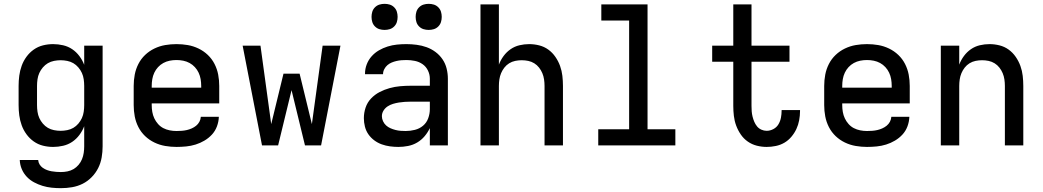

<svg xmlns="http://www.w3.org/2000/svg" viewBox="-20 -758 5440 1001"><path d="M297 223Q273 223 249 220.5Q225 218 202 211Q179 204 157.5 192.5Q136 181 119.5 163.5Q103 146 93.5 123.5Q84 101 83 76H179Q180 89 186.5 99.5Q193 110 203 117Q213 124 225 128.5Q237 133 249 135Q261 137 273 138Q285 139 297 139Q315 139 332 135.5Q349 132 363.5 123.5Q378 115 389.5 101.5Q401 88 407.5 72Q414 56 416.5 39Q419 22 419 5V-100Q410 -76 394 -54.5Q378 -33 356.5 -18.5Q335 -4 309 2Q283 8 257 8Q230 8 204 1.5Q178 -5 156 -20.5Q134 -36 118 -58Q102 -80 93 -105Q84 -130 80.5 -156.5Q77 -183 77 -210V-310Q77 -337 80.5 -363.5Q84 -390 93 -415Q102 -440 118 -462Q134 -484 156 -499.5Q178 -515 204 -521.5Q230 -528 257 -528Q283 -528 309 -522Q335 -516 356.5 -501.5Q378 -487 394 -465.5Q410 -444 419 -420V-520H515V5Q515 34 510 63Q505 92 492 118Q479 144 458 165.5Q437 187 411 200Q385 213 356 218Q327 223 297 223ZM296 -76Q313 -76 330.5 -79.5Q348 -83 362.5 -91.5Q377 -100 388.5 -113.5Q400 -127 407 -142.5Q414 -158 416.5 -175.5Q419 -193 419 -210V-310Q419 -327 416.5 -344.5Q414 -362 407 -377.5Q400 -393 388.5 -406.5Q377 -420 362.5 -428.5Q348 -437 330.5 -440.5Q313 -444 296 -444Q279 -444 261.5 -440.5Q244 -437 229.5 -428.5Q215 -420 203.5 -406.5Q192 -393 185 -377.5Q178 -362 175.5 -344.5Q173 -327 173 -310V-210Q173 -193 175.5 -175.5Q178 -158 185 -142.5Q192 -127 203.5 -113.5Q215 -100 229.5 -91.5Q244 -83 261.5 -79.5Q279 -76 296 -76Z M900 8Q871 8 841.5 3Q812 -2 785 -15Q758 -28 736.5 -48.5Q715 -69 701.5 -95.5Q688 -122 682.5 -151Q677 -180 677 -210V-310Q677 -340 682.5 -369Q688 -398 701.5 -424.5Q715 -451 736.5 -471.5Q758 -492 785 -505Q812 -518 841 -523Q870 -528 900 -528Q930 -528 959 -523Q988 -518 1015 -505Q1042 -492 1063.5 -471.5Q1085 -451 1098.5 -424.5Q1112 -398 1117.5 -369Q1123 -340 1123 -310V-219H771V-210Q771 -192 774 -174.5Q777 -157 784.5 -141Q792 -125 804 -111.5Q816 -98 831.5 -90Q847 -82 864.5 -78.5Q882 -75 900 -75Q914 -75 927.5 -76Q941 -77 954 -80Q967 -83 979.5 -88.5Q992 -94 1002.5 -102.5Q1013 -111 1019.5 -123Q1026 -135 1027 -149H1121Q1120 -123 1111 -99Q1102 -75 1085 -56.5Q1068 -38 1046 -25Q1024 -12 1000 -4.5Q976 3 950.5 5.5Q925 8 900 8ZM1029 -301V-310Q1029 -328 1026 -345.5Q1023 -363 1015.5 -379Q1008 -395 996 -408Q984 -421 968.5 -429.5Q953 -438 935.5 -441.5Q918 -445 900 -445Q882 -445 864.5 -441.5Q847 -438 831.5 -429.5Q816 -421 804 -408Q792 -395 784.5 -379Q777 -363 774 -345.5Q771 -328 771 -310V-301Z M1346 0 1245 -520H1338L1394 -111L1458 -374H1542L1606 -111L1662 -520H1755L1654 0H1570L1500 -288L1430 0Z M2057 8Q2035 8 2013 5Q1991 2 1970 -5.5Q1949 -13 1931 -26.5Q1913 -40 1900.5 -58Q1888 -76 1882.5 -98Q1877 -120 1877 -142Q1877 -170 1886 -197Q1895 -224 1914.5 -244.5Q1934 -265 1959 -278Q1984 -291 2011 -298.5Q2038 -306 2066 -308.5Q2094 -311 2122 -311H2221V-348Q2221 -370 2211 -390.5Q2201 -411 2183 -423.5Q2165 -436 2143 -440.5Q2121 -445 2099 -445Q2086 -445 2073 -444Q2060 -443 2047 -440Q2034 -437 2022 -432Q2010 -427 2000 -418.5Q1990 -410 1983.5 -397.5Q1977 -385 1977 -372V-371H1883V-374Q1883 -399 1892 -422.5Q1901 -446 1917.5 -464.5Q1934 -483 1955.5 -495.5Q1977 -508 2001 -515.5Q2025 -523 2049.5 -525.5Q2074 -528 2099 -528Q2125 -528 2152 -524.5Q2179 -521 2204 -512Q2229 -503 2250.5 -487Q2272 -471 2287 -449Q2302 -427 2308.5 -400.5Q2315 -374 2315 -348V0H2221V-90Q2210 -67 2193.5 -47.5Q2177 -28 2155 -15Q2133 -2 2107.5 3Q2082 8 2057 8ZM2095 -75Q2119 -75 2143 -81Q2167 -87 2185.5 -102.5Q2204 -118 2212.5 -141.5Q2221 -165 2221 -189V-228H2122Q2106 -228 2090.5 -227Q2075 -226 2059.5 -223.5Q2044 -221 2029 -216.5Q2014 -212 2001 -203.5Q1988 -195 1979.5 -181.5Q1971 -168 1971 -152Q1971 -139 1977 -126Q1983 -113 1993 -104Q2003 -95 2015.5 -89.5Q2028 -84 2041.5 -80.5Q2055 -77 2068.5 -76Q2082 -75 2095 -75ZM2215 -602Q2201 -602 2188 -606Q2175 -610 2165 -620Q2155 -630 2151 -643Q2147 -656 2147 -670Q2147 -684 2151 -697Q2155 -710 2165 -720Q2175 -730 2188 -734Q2201 -738 2215 -738Q2229 -738 2242 -734Q2255 -730 2265 -720Q2275 -710 2279 -697Q2283 -684 2283 -670Q2283 -656 2279 -643Q2275 -630 2265 -620Q2255 -610 2242 -606Q2229 -602 2215 -602ZM1985 -602Q1971 -602 1958 -606Q1945 -610 1935 -620Q1925 -630 1921 -643Q1917 -656 1917 -670Q1917 -684 1921 -697Q1925 -710 1935 -720Q1945 -730 1958 -734Q1971 -738 1985 -738Q1999 -738 2012 -734Q2025 -730 2035 -720Q2045 -710 2049 -697Q2053 -684 2053 -670Q2053 -656 2049 -643Q2045 -630 2035 -620Q2025 -610 2012 -606Q1999 -602 1985 -602Z M2485 0V-735H2581V-421Q2590 -445 2605.5 -466Q2621 -487 2642 -501.5Q2663 -516 2688 -522Q2713 -528 2739 -528Q2765 -528 2791 -521.5Q2817 -515 2838.5 -499.5Q2860 -484 2875.5 -461.5Q2891 -439 2900 -414Q2909 -389 2912 -362.5Q2915 -336 2915 -310V0H2819V-310Q2819 -327 2816.5 -344Q2814 -361 2807.5 -376.5Q2801 -392 2790.5 -405.5Q2780 -419 2765.5 -428Q2751 -437 2734 -440.5Q2717 -444 2700 -444Q2683 -444 2666 -440.5Q2649 -437 2634.5 -428Q2620 -419 2609.5 -405.5Q2599 -392 2592.5 -376.5Q2586 -361 2583.5 -344Q2581 -327 2581 -310V0Z M3099 0V-84H3260V-651H3115V-735H3356V-84H3501V0Z M3977 8Q3951 8 3925.5 1.5Q3900 -5 3878.5 -20Q3857 -35 3842 -57Q3827 -79 3818 -103.5Q3809 -128 3806 -154Q3803 -180 3803 -206V-436H3693V-520H3803V-735H3898V-520H4096V-436H3898V-206Q3898 -192 3899 -178Q3900 -164 3903.5 -150Q3907 -136 3912.5 -123Q3918 -110 3927 -99Q3936 -88 3949.5 -82Q3963 -76 3977 -76Q3995 -76 4012 -85Q4029 -94 4038.5 -110Q4048 -126 4051.5 -144.5Q4055 -163 4055 -181V-184H4151V-179Q4151 -155 4146.5 -131Q4142 -107 4132 -85.5Q4122 -64 4106 -45Q4090 -26 4069.5 -14Q4049 -2 4025 3Q4001 8 3977 8Z M4500 8Q4471 8 4441.5 3Q4412 -2 4385 -15Q4358 -28 4336.5 -48.5Q4315 -69 4301.5 -95.5Q4288 -122 4282.5 -151Q4277 -180 4277 -210V-310Q4277 -340 4282.5 -369Q4288 -398 4301.5 -424.5Q4315 -451 4336.5 -471.5Q4358 -492 4385 -505Q4412 -518 4441 -523Q4470 -528 4500 -528Q4530 -528 4559 -523Q4588 -518 4615 -505Q4642 -492 4663.5 -471.5Q4685 -451 4698.5 -424.5Q4712 -398 4717.5 -369Q4723 -340 4723 -310V-219H4371V-210Q4371 -192 4374 -174.5Q4377 -157 4384.5 -141Q4392 -125 4404 -111.5Q4416 -98 4431.5 -90Q4447 -82 4464.5 -78.5Q4482 -75 4500 -75Q4514 -75 4527.5 -76Q4541 -77 4554 -80Q4567 -83 4579.5 -88.5Q4592 -94 4602.5 -102.5Q4613 -111 4619.5 -123Q4626 -135 4627 -149H4721Q4720 -123 4711 -99Q4702 -75 4685 -56.5Q4668 -38 4646 -25Q4624 -12 4600 -4.5Q4576 3 4550.5 5.5Q4525 8 4500 8ZM4629 -301V-310Q4629 -328 4626 -345.5Q4623 -363 4615.5 -379Q4608 -395 4596 -408Q4584 -421 4568.5 -429.5Q4553 -438 4535.5 -441.5Q4518 -445 4500 -445Q4482 -445 4464.5 -441.5Q4447 -438 4431.5 -429.5Q4416 -421 4404 -408Q4392 -395 4384.5 -379Q4377 -363 4374 -345.5Q4371 -328 4371 -310V-301Z M4885 0V-520H4981V-421Q4990 -445 5005.5 -466Q5021 -487 5042 -501.5Q5063 -516 5088 -522Q5113 -528 5139 -528Q5165 -528 5191 -521.5Q5217 -515 5238.5 -499.5Q5260 -484 5275.5 -461.5Q5291 -439 5300 -414Q5309 -389 5312 -362.5Q5315 -336 5315 -310V0H5219V-310Q5219 -327 5216.5 -344Q5214 -361 5207.5 -376.5Q5201 -392 5190.5 -405.5Q5180 -419 5165.5 -428Q5151 -437 5134 -440.5Q5117 -444 5100 -444Q5083 -444 5066 -440.5Q5049 -437 5034.5 -428Q5020 -419 5009.5 -405.5Q4999 -392 4992.5 -376.5Q4986 -361 4983.5 -344Q4981 -327 4981 -310V0Z"/></svg>

Font: Iosevka Medium Extended
Style: Regular
Weight: 500
Width: 7
Monospace: yes
Designer: Belleve Invis
Foundry: Belleve Invis
Version: Version 32.5.0; ttfautohint (v1.8.4)